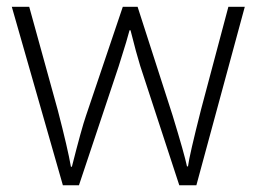

<svg xmlns="http://www.w3.org/2000/svg" viewBox="-20 -551 763 571"><path d="M513.2 0 397 -355Q385.7 -391.1 368.2 -460.9H365.2L355 -424.8L333 -354L214.8 0H167L15.1 -530.8H66.9L151.9 -223.1Q181.6 -108.9 190.9 -55.2H193.8Q222.7 -169.4 235.8 -207L345.2 -530.8H389.2L493.2 -208Q528.3 -93.3 536.1 -56.2H539.1Q543 -87.9 578.1 -226.1L659.2 -530.8H708L564 0Z"/></svg>

Font: Zoram GWebM Light
Style: Regular
Weight: 300
Foundry: Ascender Corporation
Version: Version 1.000